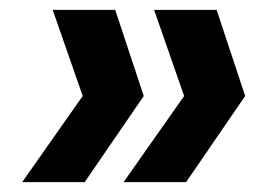

<svg xmlns="http://www.w3.org/2000/svg" viewBox="-20 -490 554 390"><path d="M214 -470 272 -295 152 -120H25L148 -295L87 -470ZM420 -470 478 -295 358 -120H231L354 -295L293 -470Z"/></svg>

Font: DM Sans 9pt
Style: Bold Italic
Weight: 700
Italic angle: -10°
Version: Version 4.004;gftools[0.9.30]